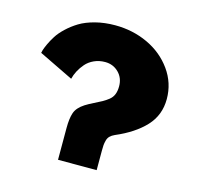

<svg xmlns="http://www.w3.org/2000/svg" viewBox="-91 -696 825 792"><g transform="rotate(15 321.5 -299.5)"><path d="M41 -409.2Q41 -411.6 43.9 -421.4Q46.9 -431.2 54.9 -448.7Q63 -466.3 75.2 -485.6Q87.4 -504.9 108.9 -525.1Q130.4 -545.4 156.7 -561.5Q183.1 -577.6 222.4 -587.9Q261.7 -598.1 307.1 -598.1Q382.3 -598.1 446.8 -568.1Q511.2 -538.1 551 -482.7Q590.8 -427.2 590.8 -358.9Q590.8 -290 545.9 -241.9Q501 -193.8 421.9 -160.2Q409.7 -154.8 402.1 -147.2Q394.5 -139.6 391.6 -128.2Q388.7 -116.7 387.9 -108.4Q387.2 -100.1 387.2 -84V-1H222.2V-137.2Q222.2 -177.7 230.5 -202.1Q238.8 -226.6 269 -246.1Q283.7 -255.4 304.4 -265.6Q325.2 -275.9 337.6 -282.7Q350.1 -289.6 362.8 -299.6Q375.5 -309.6 381.3 -324Q387.2 -338.4 387.2 -358.9Q387.2 -394.5 363.8 -417.7Q340.3 -440.9 306.2 -440.9Q280.8 -440.9 259.3 -431.2Q237.8 -421.4 223.9 -405.3Q210 -389.2 201.2 -372.3Q192.4 -355.5 188 -337.9Z"/></g></svg>

Font: Hussar Preview
Style: Bold
Weight: 700
Foundry: Cannot Into Space Fonts, PlusOne Fonts
Version: Version 2.29RC2 "Millennial"